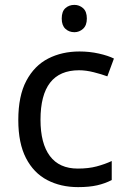

<svg xmlns="http://www.w3.org/2000/svg" viewBox="-20 -757 520 787"><path d="M300 10Q229 10 173.5 -19Q118 -48 86.5 -109Q55 -170 55 -265Q55 -364 88 -426Q121 -488 177.5 -517Q234 -546 306 -546Q347 -546 385 -537.5Q423 -529 447 -517L420 -444Q396 -453 364 -461Q332 -469 304 -469Q146 -469 146 -266Q146 -169 184.5 -117.5Q223 -66 299 -66Q343 -66 376.5 -75Q410 -84 438 -97V-19Q411 -5 378.5 2.5Q346 10 300 10ZM285 -737Q305 -737 320.5 -723.5Q336 -710 336 -681Q336 -653 320.5 -639Q305 -625 285 -625Q263 -625 248 -639Q233 -653 233 -681Q233 -710 248 -723.5Q263 -737 285 -737Z"/></svg>

Font: Noto Sans Cypro Minoan
Style: Regular
Weight: 400
Designer: David Williams
Foundry: David Williams
Version: Version 1.503; ttfautohint (v1.8.4.7-5d5b)